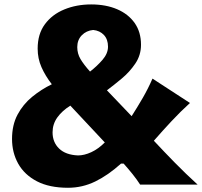

<svg xmlns="http://www.w3.org/2000/svg" viewBox="-20 -847 927 881"><path d="M292 14.6Q206.5 14.6 149.4 -15.1Q92.3 -44.9 63.7 -95.7Q35.2 -146.5 35.2 -209.5Q35.2 -273.4 60.5 -321Q85.9 -368.7 127.7 -402.8Q169.4 -437 217.8 -460.4Q187.5 -499.5 170.2 -539.1Q152.8 -578.6 152.8 -624Q152.8 -690.9 186 -735.8Q219.2 -780.8 275.1 -803.7Q331.1 -826.7 398.4 -826.7Q465.8 -826.7 517.3 -804.7Q568.8 -782.7 597.9 -741.5Q627 -700.2 627 -641.6Q627 -593.8 600.8 -555.2Q574.7 -516.6 538.3 -486.3Q502 -456.1 470.7 -432.6L584 -314Q610.8 -356 635.3 -398.2Q659.7 -440.4 679.7 -486.3L851.6 -374.5Q807.1 -334 766.4 -290.3Q725.6 -246.6 686 -201.2Q732.9 -150.9 782.2 -100.6Q831.5 -50.3 886.7 0H623Q607.9 -23.4 588.4 -47.9Q568.8 -72.3 547.4 -96.2H535.2Q476.1 -43 417 -14.2Q357.9 14.6 292 14.6ZM393.1 -518.6Q425.3 -543.5 450.4 -572.5Q475.6 -601.6 475.6 -632.8Q475.6 -666.5 456.8 -686.5Q438 -706.5 407.7 -709.5Q376 -706.5 355.2 -685.1Q334.5 -663.6 334.5 -630.9Q334.5 -601.1 349.4 -575.9Q364.3 -550.8 393.1 -518.6ZM460.9 -193.4 302.7 -362.3Q264.6 -338.4 242.9 -307.9Q221.2 -277.3 221.2 -239.7Q221.2 -194.3 251.2 -165.3Q281.2 -136.2 337.9 -133.8Q366.7 -133.8 398.9 -148.7Q431.2 -163.6 460.9 -193.4Z"/></svg>

Font: Pinar-FD ExtraBold
Style: Regular
Weight: 800
Designer: Amin Abedi
Version: Version 3.000